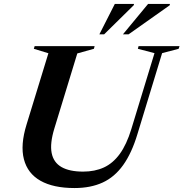

<svg xmlns="http://www.w3.org/2000/svg" viewBox="-20 -938 927 970"><path d="M254.5 -288.5Q231.5 -213 241 -165Q250.5 -117 290.8 -94Q331 -71 400 -71Q459 -71 504.8 -92Q550.5 -113 585 -160.2Q619.5 -207.5 643.5 -286L760.5 -669.5L676.5 -691.5L680 -705H887L882.5 -691.5L799 -669.5L674.5 -261Q645.5 -164.5 602.2 -104Q559 -43.5 498.5 -15.8Q438 12 356.5 12Q249.5 12 184.5 -24.8Q119.5 -61.5 100.8 -133.5Q82 -205.5 114.5 -310L224.5 -669L151 -691.5L155 -705H458L454.5 -691.5L370.5 -668ZM601 -764.5 728 -918H838.5L837.5 -911.5L629.5 -764.5ZM482 -764.5 560 -918H657L656 -912L506 -764.5Z"/></svg>

Font: Newsreader 60pt SemiBold
Style: Italic
Weight: 600
Italic angle: -17°
Designer: Hugues Gentile
Foundry: Production Type
Version: Version 1.003